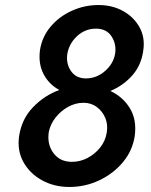

<svg xmlns="http://www.w3.org/2000/svg" viewBox="-20 -732 601 764"><path d="M139 -532Q132 -478 153.5 -437Q175 -396 216 -374Q156 -352 111 -305Q66 -258 56 -190Q48 -133 73 -87.5Q98 -42 146.5 -15Q195 12 256 12Q319 12 375 -14.5Q431 -41 469 -86.5Q507 -132 516 -190Q525 -255 497 -301Q469 -347 419 -370Q470 -391 506 -431.5Q542 -472 550 -530Q558 -582 535.5 -623Q513 -664 470 -688Q427 -712 372 -712Q316 -712 265.5 -689Q215 -666 181 -625.5Q147 -585 139 -532ZM248 -518Q255 -559 287 -588.5Q319 -618 362 -618Q404 -618 424 -587Q444 -556 438 -518Q431 -478 397.5 -449Q364 -420 322 -420Q282 -420 262 -450Q242 -480 248 -518ZM174 -206Q180 -237 200.5 -263.5Q221 -290 250.5 -306.5Q280 -323 312 -323Q343 -323 365.5 -306Q388 -289 399 -262.5Q410 -236 405 -206Q400 -172 379 -145.5Q358 -119 328.5 -103.5Q299 -88 266 -88Q219 -88 193 -122.5Q167 -157 174 -206Z"/></svg>

Font: Jost* 500 Medium Italic
Style: Italic
Weight: 500
Italic angle: -10°
Version: Version 3.200; ttfautohint (v0.97) -l 8 -r 50 -G 200 -x 14 -